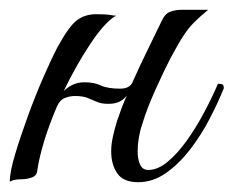

<svg xmlns="http://www.w3.org/2000/svg" viewBox="-25 -364 477 392"><path d="M51 -15Q50 -5 39.5 -1.5Q29 2 19 2Q3 2 -5 7Q-5 -13 6 -49.5Q17 -86 32.5 -128.5Q48 -171 64.5 -208.5Q81 -246 92 -267Q116 -311 132.5 -323Q149 -335 171 -335Q191 -335 199.5 -333.5Q208 -332 212 -332Q190 -320 160.5 -276Q131 -232 105 -178Q113 -186 123.5 -191Q134 -196 148 -196Q167 -196 181 -189.5Q195 -183 220 -183Q239 -183 245 -195Q261 -231 278 -265.5Q295 -300 306 -323Q312 -336 322.5 -340Q333 -344 346 -344H400Q383 -330 371.5 -318.5Q360 -307 349.5 -291Q339 -275 323 -245Q310 -220 292 -180Q274 -140 265 -109Q261 -98 258.5 -83Q256 -68 256 -55Q256 -39 261 -28Q266 -17 278 -17Q297 -17 317 -33.5Q337 -50 356 -76.5Q375 -103 391.5 -134Q408 -165 420 -193Q428 -193 430 -191Q432 -189 432 -184Q420 -154 402.5 -120.5Q385 -87 362.5 -58Q340 -29 313.5 -10.5Q287 8 257 8Q227 8 214.5 -10Q202 -28 202 -55Q202 -69 205.5 -85Q209 -101 214 -117Q218 -129 223 -142.5Q228 -156 234 -169Q228 -161 219 -156.5Q210 -152 196 -152Q182 -152 173 -156Q164 -160 154 -164Q144 -168 128 -168Q118 -168 107.5 -164Q97 -160 91 -146Q76 -111 65.5 -77Q55 -43 51 -15Z"/></svg>

Font: Great Vibes
Style: Regular
Weight: 400
Designer: Robert E. Leuschke, Viktoriya Grabowska, Viviana Monsalve, Eben Sorkin
Foundry: Robert E. Leuschke
Version: Version 1.103; ttfautohint (v1.8.4.7-5d5b)